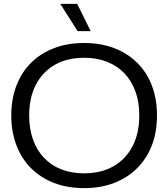

<svg xmlns="http://www.w3.org/2000/svg" viewBox="-20 -958 865 987"><path d="M413 9Q327 9 258 -17.5Q189 -44 140 -93Q91 -142 64.5 -211Q38 -280 38 -364Q38 -449 64.5 -518Q91 -587 140 -635.5Q189 -684 258 -710.5Q327 -737 413 -737Q498 -737 567 -710.5Q636 -684 685.5 -635Q735 -586 761 -517.5Q787 -449 787 -364Q787 -279 760.5 -210.5Q734 -142 684.5 -93Q635 -44 566.5 -17.5Q498 9 413 9ZM413 -67Q500 -67 563.5 -103.5Q627 -140 661.5 -206.5Q696 -273 696 -364Q696 -434 676 -488.5Q656 -543 619 -581.5Q582 -620 530 -640.5Q478 -661 413 -661Q325 -661 262 -625Q199 -589 164.5 -522.5Q130 -456 130 -364Q130 -296 149.5 -241Q169 -186 206 -147Q243 -108 295 -87.5Q347 -67 413 -67ZM379 -798 290 -938H377L446 -798Z"/></svg>

Font: Mona Sans SemiExpanded
Style: Regular
Weight: 400
Width: 6
Designer: Deni Anggara
Foundry: GitHub
Version: Version 2.000